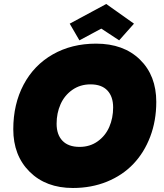

<svg xmlns="http://www.w3.org/2000/svg" viewBox="-20 -940 828 967"><path d="M767.1 -426.8Q767.1 -332 736.6 -251.7Q706.1 -171.4 651.6 -114.3Q597.2 -57.1 518.8 -25.1Q440.4 6.8 347.2 6.8Q211.4 6.8 129.2 -75Q46.9 -156.7 46.9 -289.1Q46.9 -415.5 98.9 -513.7Q150.9 -611.8 245.8 -666Q340.8 -720.2 463.9 -720.2Q602.5 -720.2 684.8 -639.9Q767.1 -559.6 767.1 -426.8ZM265.1 -316.9Q265.1 -261.7 294.7 -231Q324.2 -200.2 380.9 -200.2Q433.1 -200.2 472.2 -228.3Q511.2 -256.3 530.5 -301Q549.8 -345.7 549.8 -398.9Q549.8 -453.6 520.8 -484.4Q491.7 -515.1 436 -515.1Q383.8 -515.1 344.2 -487.3Q304.7 -459.5 284.9 -414.8Q265.1 -370.1 265.1 -316.9ZM515.1 -919.9 654.8 -820.8 580.1 -736.8 490.2 -795.9 379.9 -736.8 331.1 -820.8Z"/></svg>

Font: SVN-Poppins Black
Style: Italic
Weight: 900
Italic angle: -10°
Designer: Ninad Kale (Devanagari), Jonny Pinhorn (Latin)
Foundry: Indian Type Foundry
Version: Version 3.002 2017